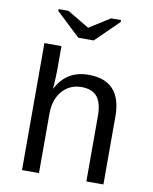

<svg xmlns="http://www.w3.org/2000/svg" viewBox="-92 -911 783 980"><g transform="rotate(10 300.0 -421.0)"><path d="M90.3 -658.2H178.7V-534.2Q178.7 -505.4 174.3 -438H175.8Q227.1 -538.1 341.3 -538.1Q512.2 -538.1 512.2 -352.1V0H423.8V-339.4Q423.8 -405.8 398.2 -438Q372.6 -470.2 316.4 -470.2Q255.9 -470.2 217 -426Q178.2 -381.8 178.2 -306.2V0H90.3ZM335.9 -715.3H255.9L131.8 -832V-841.8H182.6L295.9 -774.4H296.9L403.8 -841.8H455.1V-832Z"/></g></svg>

Font: Courier New
Style: Regular
Weight: 400
Designer: Steve Matteson
Foundry: Ascender Corporation
Version: Version 2.00.3